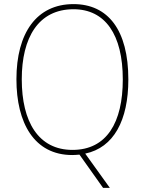

<svg xmlns="http://www.w3.org/2000/svg" viewBox="-20 -745 705 935"><path d="M605 -358C605 -599 506 -725 338 -725C158 -725 60 -584 60 -359C60 -147 146 10 332 10C343 10 354 9 367 8L482 170H515L395 3C534 -26 605 -159 605 -358ZM86 -359C86 -562 167 -700 338 -700C492 -700 578 -577 578 -358C578 -149 500 -15 333 -15C167 -15 86 -152 86 -359Z"/></svg>

Font: Noto Sans Sinhala UI SemiCondensed Thin
Style: Regular
Weight: 100
Width: 4
Designer: Jelle Bosma - Monotype Design Team
Foundry: Monotype Imaging Inc.
Version: Version 2.006